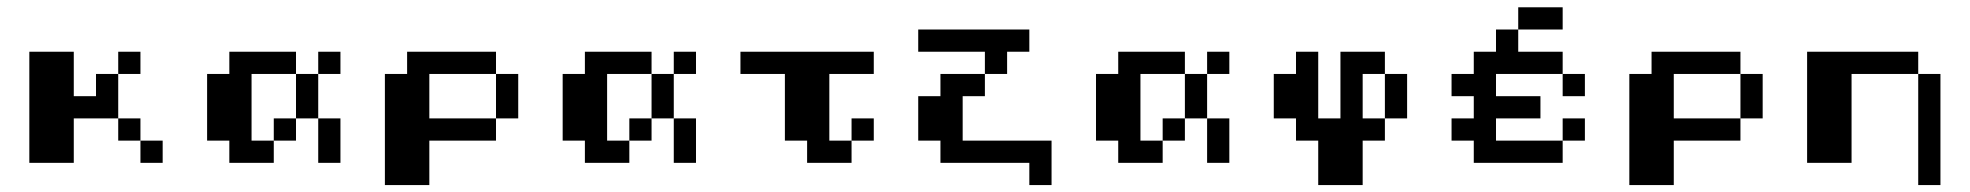

<svg xmlns="http://www.w3.org/2000/svg" viewBox="-20 -458 5540 540"><path d="M62.5 -312.5H187.5V-187.5H250V-250H312.5V-125H187.5V0H62.5ZM312.5 -312.5H375V-250H312.5ZM312.5 -125H375V-62.5H312.5ZM375 -62.5H437.5V0H375Z M625 -312.5H812.5V-250H687.5V-62.5H750V0H625V-62.5H562.5V-250H625ZM875 -312.5H937.5V-250H875ZM812.5 -250H875V-125H812.5ZM750 -125H812.5V-62.5H750ZM875 -125H937.5V0H875Z M1125 -312.5H1375V-250H1187.5V-125H1375V-62.5H1187.5V62.5H1062.5V-250H1125ZM1375 -250H1437.5V-125H1375Z M1625 -312.5H1812.5V-250H1687.5V-62.5H1750V0H1625V-62.5H1562.5V-250H1625ZM1875 -312.5H1937.5V-250H1875ZM1812.5 -250H1875V-125H1812.5ZM1750 -125H1812.5V-62.5H1750ZM1875 -125H1937.5V0H1875Z M2062.5 -312.5H2437.5V-250H2312.5V-62.5H2375V0H2250V-62.5H2187.5V-250H2062.5ZM2375 -125H2437.5V-62.5H2375Z M2562.5 -375H2875V-312.5H2812.5V-250H2750V-312.5H2562.5ZM2625 -250H2750V-187.5H2687.5V-62.5H2937.5V62.5H2875V0H2625V-62.5H2562.5V-187.5H2625Z M3125 -312.5H3312.5V-250H3187.5V-62.5H3250V0H3125V-62.5H3062.5V-250H3125ZM3375 -312.5H3437.5V-250H3375ZM3312.5 -250H3375V-125H3312.5ZM3250 -125H3312.5V-62.5H3250ZM3375 -125H3437.5V0H3375Z M3625 -312.5H3687.5V-125H3750V-312.5H3875V-250H3812.5V-125H3875V-62.5H3812.5V62.5H3687.5V-62.5H3625V-125H3562.5V-250H3625ZM3875 -250H3937.5V-125H3875Z M4250 -437.5H4375V-375H4250ZM4187.5 -375H4250V-312.5H4375V-250H4187.5V-187.5H4312.5V-125H4187.5V-62.5H4375V0H4125V-62.5H4062.5V-125H4125V-187.5H4062.5V-250H4125V-312.5H4187.5ZM4375 -250H4437.5V-187.5H4375ZM4375 -125H4437.5V-62.5H4375Z M4625 -312.5H4875V-250H4687.5V-125H4875V-62.5H4687.5V62.5H4562.5V-250H4625ZM4875 -250H4937.5V-125H4875Z M5062.5 -312.5H5375V-250H5187.5V0H5062.5ZM5375 -250H5437.5V62.5H5375Z"/></svg>

Font: Half Eighties
Style: Regular
Weight: 400
Monospace: yes
Designer: Jayvee Enaguas (HarvettFox96)
Version: 20191127.01dev02